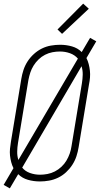

<svg xmlns="http://www.w3.org/2000/svg" viewBox="-20 -989 549 1055"><path d="M34 46 0 27 54 -65Q46 -81 41.5 -98.5Q37 -116 35 -134.5Q33 -153 35 -172Q37 -191 40 -210L97 -555Q101 -580 109 -604.5Q117 -629 131.5 -651.5Q146 -674 166.5 -692.5Q187 -711 210.5 -722.5Q234 -734 259.5 -738.5Q285 -743 310 -743Q310 -743 310 -743Q310 -743 310 -743Q344 -743 375.5 -734Q407 -725 429 -703L475 -781L509 -762L455 -670Q463 -654 467.5 -636.5Q472 -619 474 -600.5Q476 -582 474.5 -563Q473 -544 469 -525L412 -180Q408 -155 400 -130.5Q392 -106 377.5 -83.5Q363 -61 343 -42.5Q323 -24 299 -12.5Q275 -1 249.5 3.5Q224 8 200 8Q200 8 199.5 8Q199 8 199 8Q165 8 133.5 -1Q102 -10 80 -32ZM81 -110 408 -667Q391 -687 364.5 -696.5Q338 -706 309 -706Q289 -706 268 -702Q247 -698 227.5 -688Q208 -678 192 -662.5Q176 -647 164.5 -628.5Q153 -610 146.5 -590Q140 -570 136 -549L79 -204Q75 -180 74.5 -156Q74 -132 81 -110ZM200 -29Q220 -29 241 -33Q262 -37 281.5 -47Q301 -57 317.5 -72.5Q334 -88 345 -106.5Q356 -125 363 -145Q370 -165 373 -186L430 -531Q434 -555 434.5 -579Q435 -603 428 -625L102 -68Q118 -48 144.5 -38.5Q171 -29 200 -29ZM321 -803 296 -827 437 -969 468 -941Z"/></svg>

Font: Iosevka SS04 Extralight
Style: Italic
Weight: 200
Italic angle: -9°
Monospace: yes
Designer: Belleve Invis
Foundry: Belleve Invis
Version: Version 19.0.0; ttfautohint (v1.8.4)